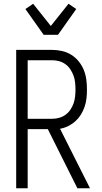

<svg xmlns="http://www.w3.org/2000/svg" viewBox="-20 -1000 540 1020"><path d="M458 0H391L234 -314H127V0H66V-735H257Q283 -735 309.5 -729Q336 -723 358.5 -709Q381 -695 398 -674Q415 -653 425 -628.5Q435 -604 438.5 -577.5Q442 -551 442 -524Q442 -501 439.5 -478Q437 -455 429.5 -433Q422 -411 410 -391.5Q398 -372 381 -356.5Q364 -341 343 -330.5Q322 -320 299 -316ZM127 -369H257Q276 -369 294 -374Q312 -379 327.5 -390Q343 -401 353.5 -416.5Q364 -432 370.5 -450Q377 -468 379 -487Q381 -506 381 -524Q381 -543 379 -562Q377 -581 370.5 -598.5Q364 -616 353.5 -632Q343 -648 327.5 -659Q312 -670 294 -675Q276 -680 257 -680H127ZM212 -815 115 -952 156 -980 250 -862 344 -980 385 -952 288 -815Z"/></svg>

Font: Iosevka Light
Style: Regular
Weight: 300
Monospace: yes
Designer: Belleve Invis
Foundry: Belleve Invis
Version: Version 32.5.0; ttfautohint (v1.8.4)